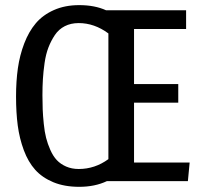

<svg xmlns="http://www.w3.org/2000/svg" viewBox="-20 -700 794 742"><path d="M706.1 0H393.1Q346.7 22 286.1 22Q229 22 186 4.2Q143.1 -13.7 116 -43.9Q88.9 -74.2 72 -119.6Q55.2 -165 48.6 -214.8Q42 -264.6 42 -327.1Q42 -386.2 49.1 -436.3Q56.2 -486.3 73.7 -532.2Q91.3 -578.1 118.4 -610.1Q145.5 -642.1 188.2 -661.1Q231 -680.2 286.1 -680.2Q346.2 -680.2 390.1 -660.2H699.2V-587.9H498V-375H668.9V-303.2H498V-71.8H712.9ZM284.2 -46.9Q346.7 -46.9 398.9 -85V-570.8Q344.7 -610.8 284.2 -610.8Q253.9 -610.8 230.5 -598.9Q207 -586.9 192.1 -564.7Q177.2 -542.5 167.2 -516.6Q157.2 -490.7 152.3 -456.8Q147.5 -422.9 145.8 -394.3Q144 -365.7 144 -332Q144 -301.3 145 -276.9Q146 -252.4 149.2 -221.4Q152.3 -190.4 158.2 -167.2Q164.1 -144 174.6 -120.4Q185.1 -96.7 199.5 -81.3Q213.9 -65.9 235.6 -56.4Q257.3 -46.9 284.2 -46.9Z"/></svg>

Font: Sansita Light
Style: Regular
Weight: 300
Designer: Pablo Cosgaya
Foundry: Omnibus-Type
Version: Version 1.006;hotconv 1.0.109;makeotfexe 2.5.65596